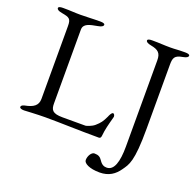

<svg xmlns="http://www.w3.org/2000/svg" viewBox="-145 -802 1164 1152"><g transform="rotate(20 437.0 -226.5)"><path d="M638 158C621 158 606 152 591 129C579 111 567 103 541 103C523 103 505 131 505 158C505 179 543 200 608 200C667 200 704 173 731 134C759 94 784 68 784 -142V-551C784 -597 791 -613 841 -622C864 -626 874 -633 874 -642C874 -650 862 -653 845 -653C791 -653 788 -650 751 -650C705 -650 688 -653 634 -653C617 -653 605 -650 605 -642C605 -633 616 -626 638 -622C686 -613 704 -597 704 -551V0C704 97 685 158 638 158ZM210 -567C210 -606 249 -613 299 -622C322 -626 332 -633 332 -642C332 -650 320 -653 303 -653C249 -653 226 -650 177 -650C133 -650 119 -653 65 -653C48 -653 36 -650 36 -642C36 -633 46 -626 69 -622C119 -613 130 -608 130 -560V-96C130 -52 101 -34 49 -24C45 -23 27 -19 27 -7C27 0 37 5 55 5C55 5 140 0 190 0C290 0 399 5 533 5C543 5 546 -3 547 -12C551 -54 560 -87 574 -139C574 -140 575 -142 575 -144C575 -152 571 -162 563 -162C554 -162 544 -140 541 -132C524 -96 515 -84 489 -61C471 -45 438 -35 433 -35H287C221 -35 210 -55 210 -96Z"/></g></svg>

Font: EB Garamond 12
Style: Regular
Weight: 400
Version: Version 0.016+